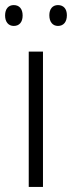

<svg xmlns="http://www.w3.org/2000/svg" viewBox="-33 -735 283 755"><path d="M-13 -674C-13 -649 0 -633 21 -633C43 -633 56 -648 56 -674C56 -700 43 -715 21 -715C0 -715 -13 -700 -13 -674ZM161 -675C161 -649 174 -633 195 -633C217 -633 230 -649 230 -675C230 -700 217 -715 195 -715C174 -715 161 -700 161 -675ZM136 0V-532H80V0Z"/></svg>

Font: Noto Sans Khmer SemiCondensed Light
Style: Regular
Weight: 300
Width: 4
Designer: Danh Hong and the Monotype Design Team
Foundry: Monotype Imaging Inc.
Version: Version 2.004